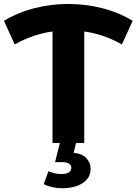

<svg xmlns="http://www.w3.org/2000/svg" viewBox="-31 -732 699 983"><path d="M44.3 -504.5 -10.8 -625.4Q62.2 -669 146.5 -690.4Q230.7 -711.8 318.5 -711.8Q406.2 -711.8 491.1 -690.4Q575.9 -669 648.3 -625.4L593.2 -504.5Q530.8 -540.1 463.1 -558.2Q395.4 -576.3 318.5 -576.3Q242.1 -576.3 174.7 -558.2Q107.3 -540.1 44.3 -504.5ZM237.9 0V-631.9H400.3V0ZM286.5 231.6Q260.3 231.6 235.6 225.9Q210.9 220.2 192.7 210.6L217.1 144.4Q231.7 150.9 247.8 154.9Q263.9 158.9 282.6 158.9Q310.4 158.9 322.3 150.1Q334.2 141.2 334.2 127Q334.2 113.8 322.6 105.9Q310.9 98 284.7 98H251L277.4 -8.2H360.2L346.2 50.2Q391.4 55 412.2 78.7Q433 102.4 433 132.6Q433 178.4 392.8 205Q352.7 231.6 286.5 231.6Z"/></svg>

Font: Montserrat Alternates Thin
Style: Regular
Weight: 100
Designer: Julieta Ulanovsky
Foundry: Julieta Ulanovsky
Version: Version 9.000